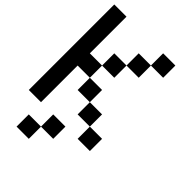

<svg xmlns="http://www.w3.org/2000/svg" viewBox="-284 -896 1235 1235"><g transform="rotate(45 333.5 -278.0)"><path d="M111.1 -333.3V0H0V-777.8H111.1V-444.4H222.2V-333.3ZM555.6 -666.7H444.4V-777.8H555.6ZM444.4 -555.6H333.3V-666.7H444.4ZM333.3 -444.4H222.2V-555.6H333.3ZM555.6 0H444.4V-111.1H555.6ZM444.4 -111.1H333.3V-222.2H444.4ZM333.3 -222.2H222.2V-333.3H333.3ZM333.3 111.1H222.2V0H333.3ZM222.2 222.2H111.1V111.1H222.2Z"/></g></svg>

Font: Pixeloid Mono
Style: Regular
Weight: 400
Monospace: yes
Designer: GGBotNet
Foundry: GGBotNet
Version: 0.5